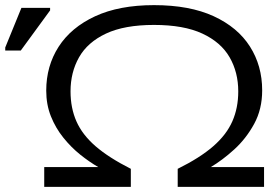

<svg xmlns="http://www.w3.org/2000/svg" viewBox="-143 -728 1075 748"><path d="M366.7 0H29.3V-77.1H239.7Q205.1 -97.2 169.4 -125.7Q133.8 -154.3 103.8 -191.7Q73.7 -229 55.4 -274.7Q37.1 -320.3 37.1 -375Q37.1 -470.7 85.4 -545.9Q133.8 -621.1 227.5 -664.6Q321.3 -708 457 -708Q595.7 -708 689.5 -664.8Q783.2 -621.6 830.8 -546.6Q878.4 -471.7 878.4 -376Q878.4 -302.7 847.2 -245.4Q815.9 -188 769.8 -146Q723.6 -104 678.2 -77.1H885.7V0H549.3V-70.3Q636.2 -113.3 687.7 -158.2Q739.3 -203.1 762.2 -255.4Q785.2 -307.6 785.2 -372.1Q785.2 -446.3 751.5 -504.9Q717.8 -563.5 645.3 -597.2Q572.8 -630.9 457 -630.9Q341.8 -630.9 270 -597.2Q198.2 -563.5 165 -504.9Q131.8 -446.3 131.8 -372.1Q131.8 -307.1 154.8 -255.1Q177.7 -203.1 229.2 -158.4Q280.8 -113.8 366.7 -70.3ZM-62 -531.2H-122.6V-543L-59.6 -697.3H52.2V-687.5Z"/></svg>

Font: Lunasima
Style: Regular
Weight: 400
Designer: The DocRepair Project, Monotype Design Team
Foundry: Google
Version: Version 2.009